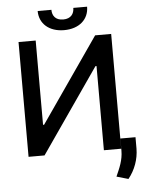

<svg xmlns="http://www.w3.org/2000/svg" viewBox="-68 -965 900 1212"><g transform="rotate(-5 381.5 -359.0)"><path d="M79.9 -727.3V0H181.1L550.4 -533.4H557.2V0H666.9V-727.3H565.3L195.3 -193.2H188.6V-727.3ZM217.3 -911.9C217.3 -832 278.1 -777 373.6 -777C469.8 -777 530.5 -832 530.5 -911.9H443.2C443.2 -876.1 423.3 -844.5 373.6 -844.5C323.2 -844.5 304.3 -876.4 304.3 -911.9ZM621.8 172.9 696 194.2C738.6 141 762.4 76 763.1 8.2V-64.6H667.3V12.1C667.3 72.4 645.2 120 621.8 172.9Z"/></g></svg>

Font: Magic Ui Pro Medium
Style: Regular
Weight: 500
Designer: Stefan Endress, Andreas Faust
Version: Version 1.000;FEAKit 1.0